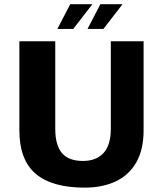

<svg xmlns="http://www.w3.org/2000/svg" viewBox="-20 -861 766 902"><path d="M377.5 20.5Q224.1 20.5 147.5 -44.8Q71 -110.1 71 -248.9V-667H239.6V-256.1Q239.6 -179.2 270.8 -142.1Q302 -104.9 369.8 -104.9Q432 -104.9 466.3 -142.1Q500.6 -179.2 500.6 -256.1V-667H654.6V-248.9Q654.6 -156.5 619.4 -96.6Q584.2 -36.8 522 -8.1Q459.8 20.5 377.5 20.5ZM391.2 -725 451.7 -841.4H555.8L465.8 -725ZM249.5 -725 310 -841.4H414.1L324.1 -725Z"/></svg>

Font: Maven Pro
Style: Regular
Weight: 400
Designer: Joe Prince
Foundry: Joe Prince
Version: Version 2.103